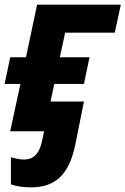

<svg xmlns="http://www.w3.org/2000/svg" viewBox="-26 -566 541 828"><path d="M62 -204 18 0H164L156 39C143 104 113 122 77 122C58 122 38 117 21 112V229C42 237 76 242 107 242C211 242 271 189 298 61L336 -128H192L208 -204H336L360 -319H232L255 -425H469L495 -546H134L86 -319H18L-6 -204Z"/></svg>

Font: BC Sans
Style: Bold Italic
Weight: 700
Italic angle: -12°
Designer: Monotype Design Team
Province of B.C.
Foundry: Monotype Imaging Inc.
Version: Version 2.000;GOOG;noto-source:20170915:90ef993387c0